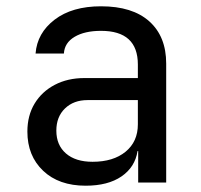

<svg xmlns="http://www.w3.org/2000/svg" viewBox="-20 -580 640 610"><path d="M252 10Q167 10 117 -37.5Q67 -85 67 -162Q67 -213 90 -251Q113 -289 154 -310.5Q195 -332 248 -332H418V-375Q418 -482 301 -482Q249 -482 217 -463Q185 -444 183 -410H93Q98 -475 153.5 -517.5Q209 -560 301 -560Q401 -560 454.5 -512Q508 -464 508 -378V0H419V-100H417Q409 -49 366 -19.5Q323 10 252 10ZM274 -66Q340 -66 379 -98Q418 -130 418 -185V-262H258Q214 -262 186.5 -235.5Q159 -209 159 -165Q159 -119 189.5 -92.5Q220 -66 274 -66Z"/></svg>

Font: JetBrainsMono Nerd Font Mono
Style: Regular
Weight: 400
Monospace: yes
Designer: Philipp Nurullin, Konstantin Bulenkov
Foundry: JetBrains
Version: Version 2.304; ttfautohint (v1.8.4.7-5d5b);Nerd Fonts 2.3.0